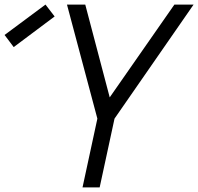

<svg xmlns="http://www.w3.org/2000/svg" viewBox="-164 -820 867 840"><path d="M197 0 262 -301 129 -800H209L316 -394L599 -800H683L337 -301L272 0ZM-104 -614 -144 -667 35 -800 75 -748Z"/></svg>

Font: Victor Mono
Style: Italic
Weight: 400
Italic angle: -12°
Monospace: yes
Designer: Rune Bjørnerås
Version: Version 1.561;gftools[0.9.30]